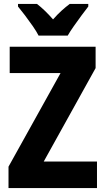

<svg xmlns="http://www.w3.org/2000/svg" viewBox="-20 -950 532 970"><path d="M470 0H23V-108L286 -581H29V-714H463V-606L201 -134H470ZM175 -770Q165 -790 146 -817.5Q127 -845 106.5 -872Q86 -899 71 -917V-930H167Q206 -900 248 -852Q271 -878 291.5 -896.5Q312 -915 332 -930H426V-917Q411 -898 391.5 -871.5Q372 -845 353 -818Q334 -791 322 -770Z"/></svg>

Font: Noto Sans Myanmar Condensed ExtraBold
Style: Regular
Weight: 800
Width: 3
Designer: Monotype Design Team
Foundry: Monotype Imaging Inc.
Version: Version 2.107; ttfautohint (v1.8.4.7-5d5b)